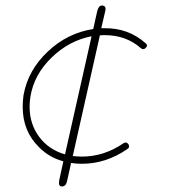

<svg xmlns="http://www.w3.org/2000/svg" viewBox="-20 -674 621 694"><path d="M194 -22 209 -91Q159 -104 122 -141Q62 -199 62 -288Q62 -308 65 -330Q81 -420 152.5 -487.5Q224 -555 317 -569L331 -632Q336 -654 348 -654Q366 -654 360 -632L346 -572H358Q444 -573 506 -518Q516 -510 507 -501Q498 -492 489 -500Q436 -547 358 -547Q346 -547 341 -546L243 -110Q263 -108 276 -108Q356 -108 426 -156Q436 -163 444 -153Q451 -142 440 -135Q363 -82 276 -82Q255 -82 237 -85L223 -22Q219 0 204 0Q190 0 194 -22ZM87 -288Q87 -226 121.5 -179.5Q156 -133 215 -116L311 -543Q229 -527 166 -465.5Q103 -404 90 -325Q87 -307 87 -288Z"/></svg>

Font: Quicksand
Style: Light Italic
Weight: 300
Italic angle: -12°
Designer: Andrew Paglinawan
Foundry: Andrew Paglinawan
Version: 1.002